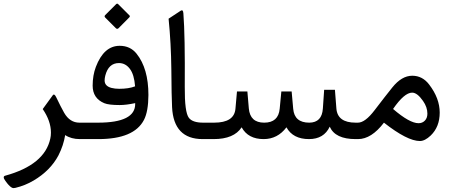

<svg xmlns="http://www.w3.org/2000/svg" viewBox="-20 -744 2421 1027"><path d="M7.8 195.8Q218.8 137.7 249 -2.4Q252.4 -16.6 252.4 -34.7Q252.4 -96.7 208.5 -160.6L262.2 -234.4Q270.5 -245.6 280.8 -223.6Q305.2 -172.4 323.2 -140.6Q353.5 -87.9 404.8 -87.9H419.9Q431.6 -87.9 431.6 -49.8V-37.6Q431.6 0 419.9 0H407.2Q360.8 0 328.6 -21.5Q319.8 33.7 292.5 87.4Q249.5 168.5 159.7 221.7Q114.3 248.5 63 260.7Q57.6 262.2 52.2 262.2Q42 262.2 26.4 245.6Q20.5 239.7 9.3 224.1Q0 211.9 0 204.6Q0 197.8 7.8 195.8Z M612.3 -721.7 672.9 -661.1Q676.8 -656.7 671.4 -650.9L613.8 -592.8Q606.4 -586.4 599.6 -593.3L543 -649.9Q536.1 -656.7 543 -663.6L601.1 -721.7Q606.9 -727.1 612.3 -721.7ZM414.6 -87.9H504.4Q704.6 -87.9 703.1 -189V-192.4Q655.3 -182.1 620.1 -182.1Q562 -182.1 538.1 -191.9Q475.6 -217.8 475.6 -286.1Q475.6 -340.8 492.7 -386.2Q535.6 -499 620.1 -499Q676.8 -499 710.4 -457Q773.9 -377.9 773.9 -235.8Q773.4 -147.5 750 -102.5Q696.8 0 506.3 0H414.6Q387.7 0 387.7 -37.6V-49.8Q387.7 -87.9 414.6 -87.9ZM616.2 -406.7Q560.1 -406.7 543 -338.9Q539.6 -325.2 539.6 -313.5Q539.6 -283.7 575.7 -273.9Q594.7 -269 617.7 -269Q668.9 -269 702.6 -282.2Q697.8 -345.2 674.8 -375.5Q651.4 -406.7 616.2 -406.7Z M1090.3 0H1064Q908.7 0 900.4 -170.9Q897.5 -227.1 896.5 -373.5Q895 -511.7 881.8 -644L946.3 -686.5Q959.5 -695.3 960.9 -672.4Q970.2 -554.7 968.3 -279.3Q967.3 -143.6 990.2 -113.8Q1009.8 -87.9 1066.4 -87.9H1090.3Q1102.1 -87.9 1102.1 -49.8V-37.6Q1102.1 0 1090.3 0Z M1632.8 0Q1546.9 0 1512.2 -63Q1464.8 0 1390.1 0Q1307.1 0 1272.5 -63Q1231.4 0 1123 0H1085.4Q1058.6 0 1058.6 -37.6V-49.8Q1058.6 -87.9 1085.4 -87.9H1125.5Q1232.4 -87.9 1239.3 -161.6L1247.6 -254.9H1303.2L1311 -163.6Q1317.9 -87.9 1393.1 -87.9Q1469.2 -87.9 1476.1 -162.6L1484.9 -254.9H1540L1548.3 -162.1Q1554.7 -87.9 1634.3 -87.9Q1702.1 -88.4 1707 -163.6L1713.9 -263.7H1771.5L1779.3 -163.6Q1785.2 -87.9 1882.3 -87.9H1892.1Q1903.8 -87.9 1903.8 -49.8V-37.6Q1903.8 0 1892.1 0H1881.8Q1772.9 0 1743.7 -66.4Q1712.4 0 1632.8 0Z M1886.7 -87.9H1894.5Q1933.1 -87.9 1983.9 -154.8Q2043.5 -232.9 2078.6 -276.4Q2128.9 -338.9 2185.1 -338.9Q2239.7 -338.9 2275.4 -292Q2332 -218.3 2332 -141.6Q2332 -65.4 2283.7 -19Q2252.9 10.3 2226.1 10.3Q2158.7 10.3 2033.7 -87.9Q1966.8 0 1895 0H1886.7Q1859.9 0 1859.9 -37.6V-49.8Q1859.9 -87.9 1886.7 -87.9ZM2082.5 -161.1Q2170.9 -85 2218.8 -85Q2239.3 -85 2252.7 -98.9Q2266.1 -112.8 2266.1 -136.2Q2266.1 -170.9 2242.7 -204.1Q2211.9 -248.5 2184.6 -248.5Q2142.6 -248.5 2082.5 -161.1Z"/></svg>

Font: Sahel WOL
Style: WOL
Weight: 400
Foundry: Saber Rastikerdar (saber.rastikerdar@gmail.com)
Version: Version 1.0.0-alpha22